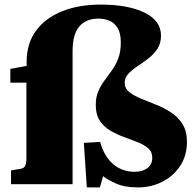

<svg xmlns="http://www.w3.org/2000/svg" viewBox="-20 -802 854 836"><path d="M358 14 345 -180 416 -184Q434 -120 473 -87Q512 -54 567 -54Q599 -54 621 -69.5Q643 -85 643 -115Q643 -141 625 -156.5Q607 -172 579 -183Q551 -194 519.5 -205.5Q488 -217 460 -233.5Q432 -250 414.5 -276.5Q397 -303 397 -345Q397 -379 408 -404.5Q419 -430 435 -451.5Q451 -473 467.5 -496Q484 -519 495 -548Q506 -577 506 -617Q506 -658 491.5 -681Q477 -704 454.5 -712.5Q432 -721 409 -721Q355 -721 325.5 -687Q296 -653 296 -579V0H28V-60L64 -66Q83 -68 89 -78.5Q95 -89 95 -118V-442H25V-502L96 -515V-533Q96 -613 137 -668.5Q178 -724 250.5 -753Q323 -782 419 -782Q538 -782 609.5 -747Q681 -712 681 -647Q681 -613 665 -589Q649 -565 625.5 -547Q602 -529 578.5 -513.5Q555 -498 539 -481Q523 -464 523 -442Q523 -417 542.5 -401.5Q562 -386 593 -373Q624 -360 658.5 -346.5Q693 -333 724 -313Q755 -293 774.5 -262Q794 -231 794 -185Q794 -124 764.5 -79.5Q735 -35 686.5 -10.5Q638 14 581 14Q523 14 486 -2.5Q449 -19 429 -35L415 14Z"/></svg>

Font: Literata 36pt ExtraBold
Style: Regular
Weight: 800
Designer: Latin by Veronika Burian and Jose Scaglione. Greek by Irene Vlachou. Cyrillic by Vera Evstafieva.
Foundry: TypeTogether
Version: Version 3.002